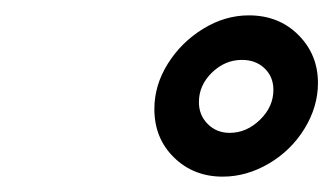

<svg xmlns="http://www.w3.org/2000/svg" viewBox="-20 -895 434 250"><path d="M181 -753Q181 -784 198.5 -812Q216 -840 244.5 -857.5Q273 -875 304 -875Q343 -875 368.5 -849.5Q394 -824 394 -787Q394 -756 376.5 -727.5Q359 -699 330 -682Q301 -665 270 -665Q232 -665 206.5 -690Q181 -715 181 -753ZM336 -778Q336 -795 324.5 -806Q313 -817 295 -817Q273 -817 256 -800.5Q239 -784 239 -762Q239 -745 250.5 -733.5Q262 -722 279 -722Q301 -722 318.5 -739Q336 -756 336 -778Z"/></svg>

Font: Be Vietnam SemiBold
Style: Italic
Weight: 600
Italic angle: -9.556°
Designer: Gabriel Lam
Foundry: TypeRant
Version: Version 3.000